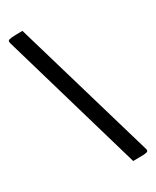

<svg xmlns="http://www.w3.org/2000/svg" viewBox="-204 -821 737 908"><g transform="rotate(-30 164.5 -367.5)"><path d="M237 30 12 -743Q9 -753 12.5 -757.5Q16 -762 33.5 -763.5Q51 -765 91 -765L318 10Q321 19 317 23.5Q313 28 295 29Q277 30 237 30Z"/></g></svg>

Font: Yanone Kaffeesatz ExtraLight
Style: Regular
Weight: 400
Version: Version 2.003